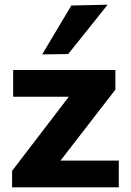

<svg xmlns="http://www.w3.org/2000/svg" viewBox="-20 -797 556 817"><path d="M31.5 0V-70Q68.5 -118.5 104 -164.8Q139.5 -211 172 -253.5L306.5 -429.5L324.5 -385.5H228.5Q204.5 -385.5 171.8 -385.5Q139 -385.5 103.5 -385.5Q68 -385.5 36 -385.5V-499H471V-415.5Q453.5 -393 431.2 -364.2Q409 -335.5 385.2 -304.8Q361.5 -274 339.5 -245.5L209.5 -77.5L195.5 -113.5H300.5Q324.5 -113.5 356.5 -113.5Q388.5 -113.5 422.5 -113.5Q456.5 -113.5 485.5 -113.5V0ZM159.5 -565.5Q190.5 -618 221.8 -670Q253 -722 283.5 -773.5L438 -777Q409.5 -741 381 -705.5Q352.5 -670 325 -635.5Q297.5 -601 270 -567Z"/></svg>

Font: Commissioner Thin
Style: Bold
Weight: 700
Version: Version 1.001;gftools[0.9.23]